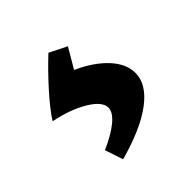

<svg xmlns="http://www.w3.org/2000/svg" viewBox="-93 -136 418 418"><g transform="rotate(-45 116.0 72.5)"><path d="M117 110Q117 91 86 72.5Q55 54 10 45Q23 24 51 -7.5Q79 -39 109 -67L149 -47L122 -1Q164 18 188 44Q212 70 212 98Q212 133 172.5 162.5Q133 192 60 212L46 170Q80 155 98.5 139.5Q117 124 117 110Z"/></g></svg>

Font: Otomanopee
Style: Regular
Weight: 400
Designer: Das Ende der Wildnis
Foundry: Gutenberg Labo
Version: Version 3.000